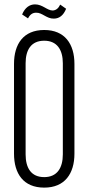

<svg xmlns="http://www.w3.org/2000/svg" viewBox="-20 -847 404 877"><path d="M140 -827C115 -827 94 -812 81 -781L108 -763C117 -781 129 -789 145 -789C173 -790 193 -761 226 -762C251 -762 270 -777 282 -807L255 -826C247 -809 236 -800 221 -799C195 -799 175 -827 140 -827ZM182 -710C87 -710 44 -646 44 -555V-145C44 -54 87 10 182 10C276 10 320 -54 320 -145V-555C320 -646 276 -710 182 -710ZM267 -142C267 -80 241 -38 182 -38C122 -38 97 -80 97 -142V-558C97 -619 122 -661 182 -661C241 -661 267 -619 267 -558Z"/></svg>

Font: Modon Arabic
Style: Regular
Weight: 400
Designer: Ahmedzaza
Foundry: Ahmedzaza
Version: Version 2.010